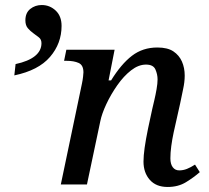

<svg xmlns="http://www.w3.org/2000/svg" viewBox="-20 -734 832 764"><path d="M647 10Q601 10 576 -18.5Q551 -47 551 -91Q551 -114 555.5 -146Q560 -178 569 -222L586 -301Q589 -314 594 -335Q599 -356 603 -379Q607 -402 607 -418Q607 -438 598.5 -457.5Q590 -477 561 -477Q531 -477 501.5 -454Q472 -431 446.5 -394.5Q421 -358 403 -319.5Q385 -281 379 -251L326 0H222L306 -401Q309 -415 310.5 -428.5Q312 -442 312 -446Q312 -475 293 -483.5Q274 -492 245 -492H235L244 -536H436L412 -414H422Q462 -479 505 -512Q548 -545 606 -545Q647 -545 670 -529.5Q693 -514 704 -489Q715 -464 715 -433Q715 -408 708.5 -378.5Q702 -349 697 -323L671 -207Q665 -179 661.5 -152.5Q658 -126 658 -104Q658 -81 667.5 -68.5Q677 -56 693 -56Q709 -56 724 -62Q739 -68 756 -79L775 -49Q751 -28 720 -9Q689 10 647 10ZM42 -479Q93 -490 119 -511Q145 -532 145 -562Q145 -577 135 -585Q125 -593 113 -601.5Q101 -610 91 -621.5Q81 -633 81 -653Q81 -683 100.5 -698.5Q120 -714 146 -714Q178 -714 201.5 -692Q225 -670 225 -631Q225 -561 179 -507.5Q133 -454 37 -434Z"/></svg>

Font: ET Text
Style: Italic
Weight: 470
Italic angle: -12°
Designer: Monotype Design Team
Foundry: Monotype Imaging Inc.
Version: Version 2.009